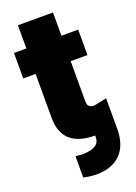

<svg xmlns="http://www.w3.org/2000/svg" viewBox="-164 -741 716 1010"><g transform="rotate(-20 193.5 -236.5)"><path d="M363.3 -545.9V-403.3H269.5V-175.8Q269.5 -141.6 306.6 -141.6H308.1L377.9 -156.2V16.6Q377.4 106.4 329.6 154.8Q281.7 203.1 195.3 203.1Q175.3 203.1 158.7 200.9Q142.1 198.7 122.1 194.3V75.2Q132.3 76.2 142.8 77.1Q153.3 78.1 167 78.1Q184.1 78.1 205.1 73.7Q226.1 69.3 241.5 56.2Q256.8 43 256.8 16.6V8.3Q73.2 7.8 73.2 -157.2V-403.3H3.9V-545.9H73.2V-675.8H269.5V-545.9Z"/></g></svg>

Font: Inter Tight Black
Style: Regular
Weight: 900
Designer: Rasmus Andersson
Foundry: rsms
Version: Version 3.004; ttfautohint (v1.8.4.7-5d5b)